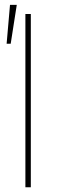

<svg xmlns="http://www.w3.org/2000/svg" viewBox="-20 -786 264 806"><path d="M109.4 -727.3V0H86.6V-727.3ZM7.8 -602.3 22 -765.6H50.4L24.9 -602.3Z"/></svg>

Font: Inter P Thin
Style: Regular
Weight: 100
Designer: Rasmus Andersson
Foundry: rsms
Version: Version 3.018;git-588b23468